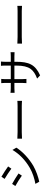

<svg xmlns="http://www.w3.org/2000/svg" viewBox="1568 -2386 864 4040"><g transform="rotate(-90 2000.0 -366.0)"><path d="M301 -768 256 -701C315 -667 423 -595 471 -559L518 -627C475 -659 360 -735 301 -768ZM150 -543 106 -475C166 -444 275 -374 324 -338L370 -408C326 -440 209 -511 150 -543ZM151 -53 197 28C290 9 428 -38 529 -96C688 -190 827 -319 913 -454L865 -536C784 -395 652 -265 486 -170C385 -112 261 -72 151 -53Z M1102 -433V-335C1133 -338 1186 -340 1241 -340H1790C1835 -340 1877 -336 1897 -335V-433C1875 -431 1839 -428 1789 -428H1241C1185 -428 1132 -431 1102 -433Z M2720 -459V-495H2830C2874 -495 2911 -493 2922 -492V-576C2908 -574 2874 -571 2830 -571H2720V-696C2720 -735 2724 -768 2725 -778H2635C2637 -768 2640 -735 2640 -696V-571H2355V-699C2355 -734 2359 -762 2360 -772H2271C2274 -749 2275 -720 2275 -699V-571H2167C2125 -571 2076 -576 2067 -578V-491C2079 -492 2124 -495 2167 -495H2275V-333C2275 -295 2272 -252 2271 -242H2359C2358 -252 2355 -296 2355 -333V-495H2640V-453C2640 -173 2549 -87 2367 -17L2434 46C2663 -56 2720 -193 2720 -459Z M3102 -433V-335C3133 -338 3186 -340 3241 -340H3790C3835 -340 3877 -336 3897 -335V-433C3875 -431 3839 -428 3789 -428H3241C3185 -428 3132 -431 3102 -433Z"/></g></svg>

Font: DAIFUKU Sans JP
Style: Regular
Weight: 400
Designer: Original font ‘Source Han Sans JP’ : Ryoko NISHIZUKA  (kana, bopomofo & ideographs); Paul D. Hunt (Latin, Greek & Cyrill
Foundry: Daifuku
Version: Version 1.001